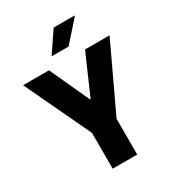

<svg xmlns="http://www.w3.org/2000/svg" viewBox="-209 -1007 1019 1125"><g transform="rotate(-30 300.0 -444.5)"><path d="M218 0V-242L8 -686H183L306 -418H310L427 -686H593L384 -242V0ZM237 -749 332 -889H473L474 -886L352 -749Z"/></g></svg>

Font: Chivo Mono
Style: Bold
Weight: 700
Monospace: yes
Designer: Hector Gatti
Foundry: Omnibus-Type
Version: Version 1.008; ttfautohint (v1.8.4.7-5d5b)